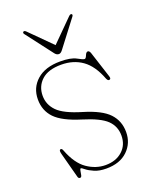

<svg xmlns="http://www.w3.org/2000/svg" viewBox="-118 -659 581 735"><g transform="rotate(-20 172.5 -292.0)"><path d="M189.5 -4Q232 -4 258.2 -27.8Q284.5 -51.5 284.5 -90Q284.5 -127.5 258.5 -152.8Q232.5 -178 163.5 -199Q90 -221.5 60.5 -252.2Q31 -283 31 -328.5Q31 -376 65.2 -406.2Q99.5 -436.5 160.5 -436.5Q204 -436.5 225 -424.8Q246 -413 252.5 -413Q257.5 -413 262 -424.8Q266.5 -436.5 273.5 -436.5Q279 -436.5 283 -427L317.5 -320.5Q321.5 -309 316.5 -306.5Q308.5 -302.5 303.5 -314.5Q281.5 -372.5 245.5 -398Q209.5 -423.5 160 -423.5Q107 -423.5 80 -398.8Q53 -374 53 -335.5Q53 -299.5 79 -272.8Q105 -246 176 -225Q248 -203.5 277 -172.5Q306 -141.5 306 -96.5Q306 -51 274.5 -20.8Q243 9.5 187.5 9.5Q159 9.5 139.5 1Q120 -7.5 109.2 -16.2Q98.5 -25 95.5 -25Q92 -25 90.8 -16.5Q89.5 -8 87.8 0.2Q86 8.5 80.5 8.5Q74 8.5 72 1L45 -100.5Q40.5 -117 45.5 -119.5Q52.5 -123 56.5 -111.5Q79 -53 114.5 -28.5Q150 -4 189.5 -4ZM182.5 -475.5Q174.5 -464.5 166.5 -464.5Q156.5 -464.5 149 -475.5L68 -581.5Q63 -587.5 67.5 -591.5Q72 -595 79 -588L166 -501L253 -588Q260 -594.5 264.5 -591.5Q268.5 -588 263.5 -581.5Z"/></g></svg>

Font: Fraunces 144pt Soft Thin
Style: Regular
Weight: 100
Version: Version 1.000;[0bf87f6ff]